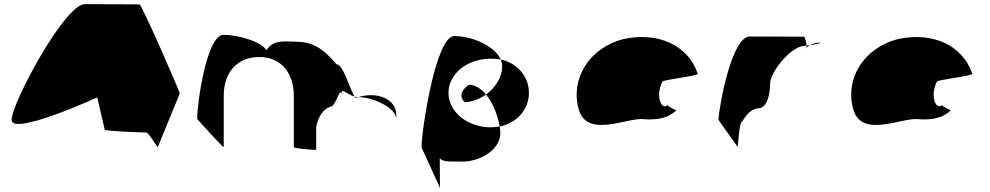

<svg xmlns="http://www.w3.org/2000/svg" viewBox="-20 -723 4775 926"><path d="M36 -145C36 -65 449 -253 449 -253L485 -98C486 -90 672 -84 685 -84C698 -84 741 -6 741 -14L847 -272C847 -282 663 -702 653 -702C653 -702 486 -703 389 -703C292 -703 36 -225 36 -145Z M931 -149C931 -149 1059 -6 1059 -14V-261C1059 -376 1126 -448 1230 -448C1337 -448 1397 -370 1397 -261V-14C1397 -6 1494 0 1505 0V-112C1515 -164 1543 -200 1573 -208C1600 -208 1625 -320 1625 -261C1625 -309 1647 -269 1691 -257C1667 -290 1636 -413 1603 -413C1535 -494 1483 -522 1403 -522C1332 -525 1296 -526 1265 -481C1236 -526 1123 -555 1058 -555C978 -555 931 -230 931 -149ZM1691 -257C1693 -254 1695 -252 1697 -251L1706 -254ZM1706 -254H1715C1775 -254 1891 -205 1891 -149V-170C1891 -228 1835 -264 1771 -264C1750 -264 1727 -261 1706 -254Z M2013 -12 2102 183 2101 40C2115 58 2147 56 2195 56C2286 63 2393 2 2393 -80C2393 -90 2392 -101 2390 -113C2376 -111 2363 -109 2347 -109C2234 -109 2143 -184 2143 -275C2143 -366 2232 -440 2347 -440C2364 -440 2379 -439 2395 -436C2366 -501 2259 -549 2171 -549C2081 -549 2013 -92 2013 -12ZM2222 -230C2259 -232 2295 -246 2324 -267C2301 -295 2272 -314 2241 -314C2197 -284 2198 -250 2222 -230ZM2324 -267C2359 -225 2382 -161 2390 -113C2473 -129 2531 -196 2531 -275C2531 -353 2476 -419 2395 -436C2400 -425 2402 -414 2402 -403C2402 -353 2371 -301 2324 -267Z M2771 -196C2812 -52 3010 -160 3087 -148C3147 -144 3202 -152 3242 -191C3234 -193 3197 -212 3199 -217C3173 -188 3138 -257 3175 -330C3189 -340 3355 -358 3345 -368C3298 -506 3153 -570 2989 -535C2820 -493 2730 -341 2771 -196ZM3199 -218V-217ZM3243 -192 3242 -191C3244 -191 3244 -191 3243 -190Z M3445 -145 3538 -14C3538 -6 3546 -135 3557 -135C3567 -142 3584 -194 3639 -201C3675 -201 3694 -258 3694 -318C3694 -378 3798 -501 3857 -501C3857 -501 3862 -502 3870 -503C3868 -520 3863 -546 3857 -546C3857 -546 3694 -547 3596 -547C3511 -547 3450 -225 3445 -145ZM3870 -503C3871 -498 3871 -494 3871 -491C3871 -494 3877 -500 3886 -505C3880 -504 3875 -504 3870 -503ZM3886 -505C3916 -510 3955 -517 3928 -517C3912 -517 3897 -511 3886 -505Z M4095 -196C4136 -52 4334 -160 4411 -148C4471 -144 4526 -152 4566 -191C4558 -193 4521 -212 4523 -217C4497 -188 4462 -257 4499 -330C4513 -340 4679 -358 4669 -368C4622 -506 4477 -570 4313 -535C4144 -493 4054 -341 4095 -196ZM4523 -218V-217ZM4567 -192 4566 -191C4568 -191 4568 -191 4567 -190Z"/></svg>

Font: Ampere
Style: Ext
Weight: 400
Version: Version 1